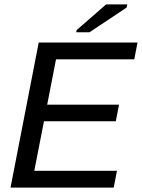

<svg xmlns="http://www.w3.org/2000/svg" viewBox="-20 -852 644 872"><path d="M27.8 0 155.8 -658.7H604.5L589.8 -582.5H234.4L194.3 -376.5H520.5L505.9 -301.3H179.7L135.7 -76.2H511.2L496.6 0ZM326.2 -705.6 328.1 -715.3 461.9 -832H558.1L555.2 -817.9L386.7 -705.6Z"/></svg>

Font: Cousine
Style: Italic
Weight: 400
Italic angle: -12°
Monospace: yes
Designer: Steve Matteson
Foundry: Monotype Imaging Inc.
Version: Version 1.21